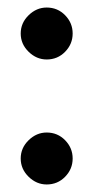

<svg xmlns="http://www.w3.org/2000/svg" viewBox="-20 -480 248 510"><path d="M104 10Q77 10 56 -10.5Q35 -31 35 -59Q35 -87 56 -107.5Q77 -128 104 -128Q133 -128 153 -107.5Q173 -87 173 -59Q173 -31 153 -10.5Q133 10 104 10ZM104 -322Q77 -322 56 -342.5Q35 -363 35 -391Q35 -419 56 -439.5Q77 -460 104 -460Q133 -460 153 -439.5Q173 -419 173 -391Q173 -363 153 -342.5Q133 -322 104 -322Z"/></svg>

Font: Brygada 1918 SemiBold
Style: Regular
Weight: 600
Designer: Mateusz Machalski | Borys Kosmynka | Przemek Hoffer
Foundry: NIEPODLEGLA 2018
Version: Version 3.006